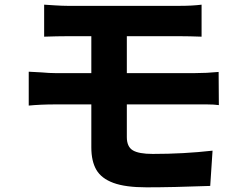

<svg xmlns="http://www.w3.org/2000/svg" viewBox="-20 -762 1040 822"><path d="M216 -739Q248 -737 268 -737H328H412H509H605H690H751Q803 -737 843 -742V-605Q789 -607 751 -607H687H596H493H394H314H268Q227 -607 169 -605V-742ZM523 -175Q523 -134 548.5 -118.5Q574 -103 634 -103Q767 -103 890 -117L880 34Q718 40 607 40Q517 40 465.5 21Q414 2 392.5 -35Q371 -72 371 -131V-386V-548V-605V-639H523V-466V-406V-381ZM159 -452Q192 -449 216 -449H472H582H684H766H815Q864 -449 916 -454L917 -312Q896 -315 866 -315H819H581H470H365H276H216Q155 -315 103 -310V-455Z"/></svg>

Font: Merged Yaku Han JP ExtraBold
Style: Regular
Weight: 800
Designer: Ryoko NISHIZUKA 西塚涼子 (kana, bopomofo & ideographs); Paul D. Hunt (Latin, Greek & Cyrillic); Sandoll Communications 산돌커뮤니
Foundry: Adobe
Version: Version 2.004